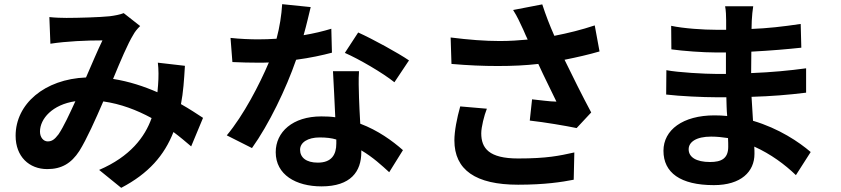

<svg xmlns="http://www.w3.org/2000/svg" viewBox="-20 -836 4040 922"><path d="M898 -133 955 -270C926 -289 890 -313 849 -336C860 -392 864 -452 868 -520L738 -535C742 -503 742 -466 739 -427C738 -416 737 -405 736 -393C672 -421 600 -445 523 -457C558 -542 594 -627 620 -669C628 -684 638 -696 653 -711L574 -773C557 -766 531 -761 507 -758C461 -753 354 -750 299 -750C276 -750 244 -751 217 -754L222 -626C299 -638 395 -642 472 -642C449 -595 421 -528 393 -464C194 -456 55 -337 55 -184C55 -84 120 -24 207 -24C275 -24 322 -51 361 -111C396 -167 439 -263 476 -349C560 -337 636 -308 708 -269C676 -178 605 -84 456 -20L562 66C694 -3 769 -90 813 -202C844 -179 871 -156 898 -133ZM261 -191C242 -166 229 -157 209 -157C189 -157 172 -176 172 -204C172 -266 232 -334 342 -350C314 -289 286 -228 261 -191Z M1574 -583 1571 -698C1532 -686 1486 -675 1438 -667C1453 -720 1464 -770 1472 -802L1335 -816C1332 -765 1323 -706 1308 -650C1278 -648 1248 -647 1219 -647C1183 -647 1130 -649 1087 -654L1096 -538C1139 -536 1181 -535 1220 -535C1237 -535 1254 -535 1271 -536C1226 -430 1150 -283 1069 -186L1190 -125C1271 -238 1354 -410 1402 -549C1470 -558 1529 -571 1574 -583ZM1874 -441 1944 -546C1893 -581 1771 -648 1700 -680L1636 -582C1703 -553 1818 -486 1874 -441ZM1704 -494H1579C1582 -434 1587 -349 1590 -273C1569 -276 1546 -277 1523 -277C1385 -277 1304 -202 1304 -105C1304 3 1401 59 1524 59C1665 59 1715 -13 1715 -105V-114C1771 -81 1814 -41 1849 -9L1915 -115C1864 -160 1795 -210 1710 -242C1707 -291 1705 -339 1704 -367C1703 -411 1701 -451 1704 -494ZM1595 -166V-147C1595 -94 1573 -55 1506 -55C1450 -55 1421 -80 1421 -117C1421 -152 1458 -176 1515 -176C1546 -176 1573 -173 1595 -166Z M2859 -589 2836 -714C2773 -693 2709 -677 2642 -664C2619 -716 2601 -763 2584 -815L2444 -788C2466 -753 2474 -733 2493 -693C2500 -676 2507 -661 2514 -646C2471 -642 2428 -639 2380 -639C2308 -639 2232 -645 2144 -656L2148 -529C2228 -522 2301 -519 2370 -519C2442 -519 2505 -522 2565 -529C2594 -465 2628 -399 2652 -348C2621 -348 2567 -356 2535 -359L2524 -257C2596 -249 2696 -232 2749 -221L2819 -296C2776 -376 2730 -469 2691 -549C2751 -561 2808 -574 2859 -589ZM2318 -314 2190 -325C2174 -268 2162 -206 2162 -162C2162 -20 2264 51 2468 51C2597 51 2679 38 2735 27L2738 -104C2666 -88 2607 -75 2468 -75C2328 -75 2291 -124 2291 -196C2291 -225 2305 -282 2318 -314Z M3802 5 3873 -106C3817 -154 3721 -219 3596 -256C3593 -295 3592 -334 3589 -371C3685 -374 3762 -380 3851 -391V-508C3770 -497 3687 -489 3587 -485L3588 -588C3684 -593 3763 -600 3828 -607L3825 -721C3737 -708 3666 -700 3589 -697L3590 -736C3591 -761 3594 -786 3597 -806H3462C3466 -787 3467 -757 3467 -738V-693H3418C3359 -693 3264 -699 3203 -712L3204 -599C3261 -591 3356 -584 3419 -584H3466V-481H3419C3366 -481 3236 -488 3180 -499L3179 -382C3245 -374 3359 -369 3417 -369H3468C3469 -340 3469 -310 3472 -279C3452 -281 3432 -282 3411 -282C3259 -282 3166 -212 3166 -112C3166 -7 3247 53 3408 53C3539 53 3603 -12 3603 -97C3603 -108 3603 -119 3602 -132C3682 -96 3749 -46 3802 5ZM3477 -131C3477 -74 3443 -58 3390 -58C3322 -58 3287 -82 3287 -119C3287 -154 3323 -180 3395 -180C3423 -180 3449 -177 3476 -173C3477 -156 3477 -142 3477 -131Z"/></svg>

Font: Spoqa Han Sans Neo Bold
Style: Bold
Weight: 700
Designer: [Spoqa Han Sans Neo] Dong-huui Kim  Younghwa Kang  Yujin Lee  [Noto Sans] Ryoko NISHIZUKA  (kana & ideographs); Paul D. 
Foundry: Spoqa (http://www.spoqa-han-sans.com)
Version: Version 1.100;hotconv 1.0.109;makeotfexe 2.5.65596